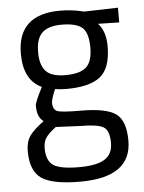

<svg xmlns="http://www.w3.org/2000/svg" viewBox="-53 -553 624 831"><g transform="rotate(-5 259.0 -137.5)"><path d="M262 235Q142 235 94.5 202.5Q47 170 47 84Q47 43 65 17.5Q83 -8 127 -40Q99 -58 99 -109Q99 -117 107.5 -137Q116 -157 124 -172L132 -188Q54 -224 54 -339Q54 -510 240 -510Q262 -510 288 -507Q314 -504 329 -500L344 -497L490 -501V-437L398 -439Q431 -404 431 -339Q431 -244 385 -207Q339 -170 237 -170Q210 -170 188 -174Q170 -130 170 -117Q170 -86 189 -78.5Q208 -71 291 -71Q401 -71 443 -41Q485 -11 485 76Q485 235 262 235ZM286 -5 177 -10Q145 14 133 32Q121 50 121 78Q121 131 150.5 151.5Q180 172 263 172Q339 172 374 150Q409 128 409 79Q409 25 383.5 10Q358 -5 286 -5ZM238 -230Q302 -230 329 -254.5Q356 -279 356 -339Q356 -403 330.5 -426Q305 -449 240 -449Q183 -449 156 -423.5Q129 -398 129 -339Q129 -283 153.5 -256.5Q178 -230 238 -230Z"/></g></svg>

Font: TypoPRO Titillium Text
Style: 400 wt
Weight: 400
Designer: Accademia di Belle Arti di Urbino and others
Foundry: Accademia di Belle Arti di Urbino and others.
Version: Version 25.000